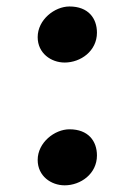

<svg xmlns="http://www.w3.org/2000/svg" viewBox="-20 -552 412 587"><path d="M177.7 -360.8C226.6 -360.8 276.4 -396 276.4 -452.1C276.4 -496.1 250 -532.2 192.4 -532.2C147 -532.2 95.2 -491.7 95.2 -438.5C95.2 -389.2 136.2 -360.8 177.7 -360.8ZM95.2 -63C95.2 -13.7 136.2 14.6 177.7 14.6C226.6 14.6 276.4 -20.5 276.4 -76.7C276.4 -120.6 250 -156.7 192.4 -156.7C147 -156.7 95.2 -116.2 95.2 -63Z"/></svg>

Font: Merriweather
Style: Bold
Weight: 700
Designer: Eben Sorkin ( eben@eyebytes.com )
Foundry: Sorkin Type Co.
Version: Version 1.003